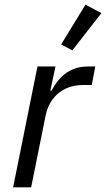

<svg xmlns="http://www.w3.org/2000/svg" viewBox="-20 -800 453 820"><path d="M413 -744 345 -780 241 -610 289 -585ZM113 0 175 -307C189 -377 241 -437 336 -437H372L387 -516H355C271 -516 228 -464 200 -413H195L217 -516H140L36 0Z"/></svg>

Font: Braiins Sans
Style: Italic
Weight: 400
Italic angle: -11.31°
Designer: Mike Abbink, Paul van der Laan, Pieter van Rosmalen, Jiri Chlebus, Lubos Buracinsky
Foundry: Bold Monday, Sudetype
Version: Version 1.000;hotconv 1.0.109;makeotfexe 2.5.65596